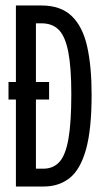

<svg xmlns="http://www.w3.org/2000/svg" viewBox="-20 -680 380 700"><path d="M38 0V-317H11V-381H38V-660H131Q202 -660 242 -621Q282 -582 298 -509.5Q314 -437 314 -336Q314 -208 293.5 -135Q273 -62 234 -31Q195 0 139 0ZM159 -317H111V-65H138Q174 -65 196.5 -89.5Q219 -114 229.5 -173.5Q240 -233 240 -337Q240 -434 229 -490.5Q218 -547 194.5 -571Q171 -595 131 -595H111V-381H159Z"/></svg>

Font: Bricolage Grotesque 96pt Condensed Light
Style: Regular
Weight: 300
Width: 3
Designer: Mathieu Triay
Foundry: Atelier Triay
Version: Version 1.001; ttfautohint (v1.8.4.7-5d5b);gftools[0.9.33.de